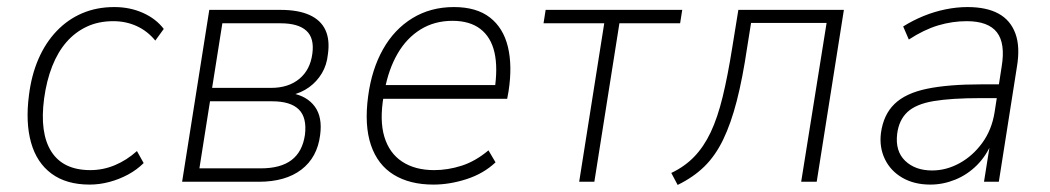

<svg xmlns="http://www.w3.org/2000/svg" viewBox="-20 -515 2975 544"><path d="M234 8Q168 8 126 -23Q84 -54 68 -111Q52 -168 62 -245Q69 -302 89 -348Q109 -394 140.5 -427Q172 -460 213 -477.5Q254 -495 304 -495Q348 -495 385 -478.5Q422 -462 444 -433L420 -400Q398 -427 367.5 -441Q337 -455 301 -455Q259 -455 226 -439.5Q193 -424 168.5 -396Q144 -368 128 -327.5Q112 -287 105 -236Q92 -138 125.5 -85.5Q159 -33 236 -33Q272 -33 305.5 -47Q339 -61 368 -87L387 -53Q368 -34 343 -20.5Q318 -7 290 0.5Q262 8 234 8Z M496 0 573 -487H775Q825 -487 857 -472.5Q889 -458 902 -430Q915 -402 909 -361Q906 -331 892 -307.5Q878 -284 856 -268Q834 -252 804 -245L806 -251Q850 -243 872 -213Q894 -183 887 -132Q879 -69 834 -34.5Q789 0 713 0ZM545 -38H719Q775 -38 806 -61.5Q837 -85 844 -133Q850 -182 826.5 -205Q803 -228 751 -228H575ZM581 -266H748Q797 -266 828 -291.5Q859 -317 865 -363Q871 -407 848 -428Q825 -449 775 -449H610Z M1208 8Q1141 8 1095.5 -20Q1050 -48 1031 -104Q1012 -160 1023 -242Q1033 -318 1065 -375Q1097 -432 1148.5 -463.5Q1200 -495 1266 -495Q1330 -495 1368 -465.5Q1406 -436 1419 -382.5Q1432 -329 1421 -257L1417 -235H1050L1057 -274H1401L1381 -258Q1391 -323 1381 -366.5Q1371 -410 1341 -433Q1311 -456 1262 -456Q1211 -456 1171.5 -431.5Q1132 -407 1106.5 -363Q1081 -319 1070 -260L1067 -243Q1055 -174 1069 -127.5Q1083 -81 1119.5 -57Q1156 -33 1210 -33Q1249 -33 1288 -45.5Q1327 -58 1364 -89L1384 -55Q1350 -23 1302 -7.5Q1254 8 1208 8Z M1621 0 1692 -449H1520L1526 -487H1913L1907 -449H1735L1664 0Z M1900 9 1882 -25Q1920 -43 1947 -71Q1974 -99 1993.5 -140Q2013 -181 2027.5 -240.5Q2042 -300 2055 -382L2072 -487H2371L2294 0H2250L2322 -450H2108L2097 -381Q2084 -293 2067.5 -229Q2051 -165 2029 -119.5Q2007 -74 1976 -43.5Q1945 -13 1900 9Z M2616 8Q2570 8 2536.5 -11.5Q2503 -31 2487 -64.5Q2471 -98 2476 -138Q2483 -190 2514.5 -220.5Q2546 -251 2606.5 -263.5Q2667 -276 2760 -276H2820L2814 -237H2759Q2675 -237 2625 -228.5Q2575 -220 2551 -197.5Q2527 -175 2522 -136Q2516 -87 2544.5 -59.5Q2573 -32 2621 -32Q2661 -32 2698.5 -52.5Q2736 -73 2763 -110Q2790 -147 2798 -197L2818 -326Q2829 -392 2804.5 -423.5Q2780 -455 2719 -455Q2678 -455 2638 -443Q2598 -431 2555 -403L2539 -440Q2566 -457 2596.5 -469.5Q2627 -482 2659 -488.5Q2691 -495 2721 -495Q2775 -495 2809 -476.5Q2843 -458 2857 -420Q2871 -382 2861 -324L2810 0H2768L2786 -113H2791Q2775 -74 2748 -47Q2721 -20 2686.5 -6Q2652 8 2616 8Z"/></svg>

Font: Nunito Sans 10pt SemiCondensed ExtraLight
Style: Italic
Weight: 250
Width: 4
Italic angle: -9°
Designer: Vernon Adams
Foundry: Vernon Adams
Version: Version 3.101;gftools[0.9.27]